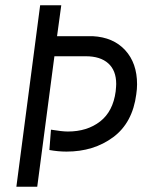

<svg xmlns="http://www.w3.org/2000/svg" viewBox="-20 -706 587 727"><path d="M212 -686 196 -569H331Q409 -565 454 -516Q499 -467 499 -387Q499 -369 496 -349Q482 -241 408.5 -186.5Q335 -132 232 -132Q200 -132 167 -138L173 -215Q215 -208 237 -208Q310 -208 359 -246Q408 -284 418 -360Q420 -380 420 -388Q420 -439 390 -466Q360 -493 305 -493H186L121 1H42L132 -686Z"/></svg>

Font: Bellota
Style: Bold Italic
Weight: 700
Italic angle: -7.5°
Designer: Kemie Guaida
Foundry: Kemie Guaida
Version: Version 4.001